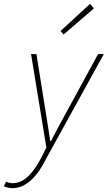

<svg xmlns="http://www.w3.org/2000/svg" viewBox="-104 -760 562 1002"><path d="M228 -580 212 -598 366 -740 386 -716ZM-40 222Q-48 222 -59 220Q-70 218 -84 212L-72 188Q-56 196 -38 196Q7 196 45.5 157.5Q84 119 116 54L138 10L58 -478H86L136 -166Q142 -131 147.5 -94Q153 -57 158 -24H162Q180 -59 199 -94.5Q218 -130 238 -166L408 -478H438L138 66Q124 94 106.5 121.5Q89 149 67 171.5Q45 194 18.5 208Q-8 222 -40 222Z"/></svg>

Font: TypoPRO Source Sans Pro
Style: Italic
Weight: 200
Italic angle: -11°
Designer: Paul D. Hunt
Foundry: Adobe Systems Incorporated
Version: Version 1.075;PS 2.000;hotconv 1.0.86;makeotf.lib2.5.63406